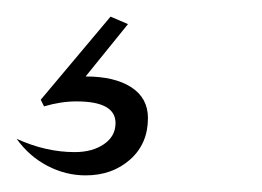

<svg xmlns="http://www.w3.org/2000/svg" viewBox="-81 -36 315 231"><path d="M-61 131Q-26 147 9 147Q30 147 44 137.5Q58 128 58 112Q58 86 11 86Q-8 86 -28 92L-32 84L52 -16L73 -7L22 56Q57 56 77 69Q97 82 97 106Q97 137 75.5 156Q54 175 22 175Q-2 175 -24 163.5Q-46 152 -61 131Z"/></svg>

Font: Srisakdi
Style: Regular
Weight: 400
Designer: Cadson Demak Co.,Ltd.
Foundry: Cadson Demak Co.,Ltd.
Version: Version 1.000